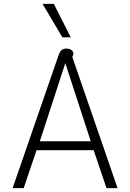

<svg xmlns="http://www.w3.org/2000/svg" viewBox="-20 -968 670 988"><path d="M280 -680Q287 -701 296.5 -709.5Q306 -718 320 -718Q339 -718 348.5 -710Q358 -702 358 -692Q358 -685 352 -675L585 0H528L462 -195H168L102 0H45ZM447 -241 316 -643 185 -241ZM199 -948H257L344 -776H301Z"/></svg>

Font: Niramit ExtraLight
Style: Regular
Weight: 200
Designer: Katatrad Aksorn Co.,Ltd.
Foundry: Cadson Demak Co.,Ltd.
Version: Version 1.000; ttfautohint (v1.6)